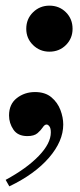

<svg xmlns="http://www.w3.org/2000/svg" viewBox="-26 -471 284 680"><path d="M7 189 -6 166Q68 126 111 81.5Q154 37 154 -2Q154 -17 149 -23.5Q144 -30 139 -30Q132 -30 125.5 -20Q119 -10 107 0.5Q95 11 71 11Q37 11 21.5 -12Q6 -35 6 -62Q6 -102 33.5 -123.5Q61 -145 98 -145Q134 -145 156 -126.5Q178 -108 188 -81.5Q198 -55 198 -30Q198 29 147.5 87.5Q97 146 7 189ZM149 -288Q115 -288 91 -311.5Q67 -335 67 -369Q67 -404 91 -427.5Q115 -451 149 -451Q184 -451 207.5 -427.5Q231 -404 231 -369Q231 -335 207.5 -311.5Q184 -288 149 -288Z"/></svg>

Font: Libre Bodoni SemiBold
Style: Italic
Weight: 600
Italic angle: -13°
Version: Version 2.003